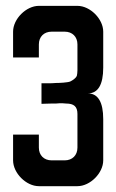

<svg xmlns="http://www.w3.org/2000/svg" viewBox="-20 -639 399 659"><path d="M24.9 -530.3V-441.8H113.4V-486.6C113.4 -512.8 130.9 -530.3 157.2 -530.3H202C228.3 -530.3 245.8 -512.8 245.8 -486.6V-398C245.8 -390 244.8 -384.1 243.8 -379.1C240.1 -369.9 228.9 -363.2 220.9 -359.2C211.9 -355.6 184.5 -354.2 172.1 -354.2C165.2 -353.2 153.2 -353.2 136.3 -353.2H122.4V-282.6C132.3 -282.6 143.3 -283.6 156.2 -283.6C169.2 -283.6 179.1 -283.6 185.1 -284.6C192 -284.6 199 -284.6 207 -283.6C233.4 -283.6 245.8 -273.5 245.8 -247.8V-132.3C245.8 -106.1 228.3 -88.6 202 -88.6H157.2C130.9 -88.6 113.4 -106.1 113.4 -132.3V-177.1H24.9V-88.6C24.9 -44.9 69.8 0 113.4 0H245.8C289.4 0 334.3 -44.9 334.3 -88.6V-229.9C334.3 -288.6 316.4 -318.4 281.6 -318.4C316.4 -318.4 334.3 -348.3 334.3 -407V-530.3C334.3 -574 289.4 -618.9 245.8 -618.9H113.4C69.8 -618.9 24.9 -574 24.9 -530.3Z"/></svg>

Font: Ulica
Style: Regular
Weight: 400
Version: Version